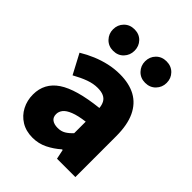

<svg xmlns="http://www.w3.org/2000/svg" viewBox="-234 -939 1073 1073"><g transform="rotate(45 303.0 -402.0)"><path d="M216 14Q164 14 126 -9.5Q88 -33 67.5 -72.5Q47 -112 47 -159Q47 -249 122 -299.5Q197 -350 363 -368Q361 -391 352 -407.5Q343 -424 324.5 -432.5Q306 -441 277 -441Q243 -441 207 -428Q171 -415 128 -391L66 -508Q104 -531 143.5 -547.5Q183 -564 225 -573.5Q267 -583 311 -583Q385 -583 436 -555Q487 -527 514 -469.5Q541 -412 541 -323V0H396L384 -57H379Q344 -26 303.5 -6Q263 14 216 14ZM277 -124Q304 -124 324 -136Q344 -148 363 -169V-260Q308 -253 275.5 -240Q243 -227 229.5 -210Q216 -193 216 -173Q216 -148 232.5 -136Q249 -124 277 -124ZM191 -648Q154 -648 130 -673Q106 -698 106 -733Q106 -769 130 -793.5Q154 -818 191 -818Q229 -818 252.5 -793.5Q276 -769 276 -733Q276 -698 252.5 -673Q229 -648 191 -648ZM444 -648Q407 -648 383 -673Q359 -698 359 -733Q359 -769 383 -793.5Q407 -818 444 -818Q482 -818 506 -793.5Q530 -769 530 -733Q530 -698 506 -673Q482 -648 444 -648Z"/></g></svg>

Font: Noto Sans TC Thin Black
Style: Regular
Weight: 900
Version: Version 2.004-H2;hotconv 1.0.118;makeotfexe 2.5.65603